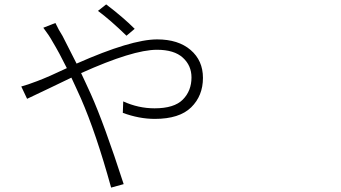

<svg xmlns="http://www.w3.org/2000/svg" viewBox="-20 -809 1540 868"><path d="M588.9 -678.7 551.8 -647.5Q478.5 -718.8 422.9 -759.8L460 -789.1Q536.1 -731.4 588.9 -678.7ZM175.8 -683.6 230.5 -705.1Q245.1 -673.8 262.7 -646.5Q297.9 -578.1 326.2 -521.5Q573.2 -630.9 690.4 -630.9Q786.1 -630.9 841.8 -583Q897.5 -535.2 897.5 -457Q897.5 -376 844.2 -323.7Q791 -271.5 679.7 -271.5Q609.4 -271.5 535.2 -298.8L537.1 -350.6Q605.5 -319.3 678.7 -319.3Q767.6 -319.3 806.6 -358.9Q845.7 -398.4 845.7 -459Q845.7 -512.7 806.6 -548.3Q767.6 -584 689.5 -584Q581.1 -584 346.7 -478.5Q352.5 -465.8 367.7 -433.6Q382.8 -401.4 390.6 -383.8Q450.2 -251 539.1 23.4L482.4 39.1Q414.1 -208 345.7 -364.3Q337.9 -382.8 322.8 -414.6Q307.6 -446.3 302.7 -458Q278.3 -446.3 204.1 -410.6Q129.9 -375 102.5 -362.3L76.2 -418Q102.5 -424.8 148.4 -442.4Q200.2 -461.9 282.2 -501Q248 -570.3 216.8 -622.1Q203.1 -647.5 175.8 -683.6Z"/></svg>

Font: Bpmf Zihi Sans Light
Style: Light
Weight: 300
Foundry: But Ko
Version: Version 1.320